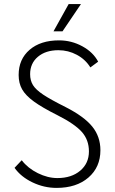

<svg xmlns="http://www.w3.org/2000/svg" viewBox="-20 -907 560 937"><path d="M51 -88 86 -125Q116 -86 164.5 -62Q213 -38 260 -38Q329 -38 371.5 -74Q414 -110 414 -168Q414 -224 379.5 -263Q345 -302 260 -345Q186 -382 145.5 -411.5Q105 -441 88 -471Q71 -501 71 -541Q71 -618 124.5 -664Q178 -710 268 -710Q329 -710 382 -681Q435 -652 459 -606L421 -578Q397 -617 355 -639.5Q313 -662 265 -662Q203 -662 165 -630Q127 -598 127 -545Q127 -514 141 -491.5Q155 -469 191 -445Q227 -421 301 -384Q391 -338 430.5 -289Q470 -240 470 -174Q470 -91 411.5 -40.5Q353 10 256 10Q195 10 138.5 -17Q82 -44 51 -88ZM315 -887H375L285 -754H241Z"/></svg>

Font: Sarabun ExtraLight
Style: Regular
Weight: 275
Designer: Suppakit Chalermlarp | Katatrad Co.,Ltd.
Foundry: Cadson Demak Co.,Ltd.
Version: Version 1.000; ttfautohint (v1.6)